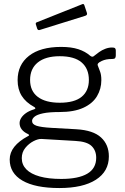

<svg xmlns="http://www.w3.org/2000/svg" viewBox="-20 -775 634 970"><path d="M546 -535Q557 -535 561 -531.5Q565 -528 565 -520V-495Q565 -486 561.5 -481.5Q558 -477 547 -477Q529 -477 517 -474.5Q505 -472 494 -467Q469 -456 474 -444Q478 -432 485 -415Q492 -398 492 -370Q492 -326 470 -289Q448 -252 401 -230.5Q354 -209 281 -209Q228 -209 197.5 -202.5Q167 -196 154.5 -185.5Q142 -175 142 -164Q142 -147 165 -139.5Q188 -132 241 -129L366 -122Q451 -117 490.5 -80.5Q530 -44 530 15Q530 91 464.5 133Q399 175 280 175Q158 175 93.5 137.5Q29 100 29 31Q29 -4 52.5 -33.5Q76 -63 121 -87Q133 -92 121 -98Q101 -107 90 -121Q79 -135 79 -153Q79 -166 87 -179Q95 -192 111 -203.5Q127 -215 153 -223Q159 -225 158.5 -228.5Q158 -232 152 -235Q110 -258 89.5 -291Q69 -324 69 -370Q69 -448 126.5 -493Q184 -538 289 -538Q340 -538 375.5 -526.5Q411 -515 436 -493Q441 -489 446 -488.5Q451 -488 456 -493Q467 -502 481 -512Q495 -522 512 -528.5Q529 -535 546 -535ZM282 -256Q356 -256 392.5 -286Q429 -316 429 -371Q429 -428 392.5 -459.5Q356 -491 282 -491Q210 -491 171 -459.5Q132 -428 132 -371Q132 -315 171 -285.5Q210 -256 282 -256ZM190 -73Q173 -74 149.5 -62Q126 -50 108 -28Q90 -6 90 24Q90 57 113 80.5Q136 104 180.5 116.5Q225 129 289 129Q376 129 421 102.5Q466 76 466 22Q466 -15 442.5 -37.5Q419 -60 361 -63ZM406 -749 419 -710Q423 -699 410 -695L182 -624Q177 -622 173.5 -623.5Q170 -625 168 -630L162 -649Q158 -659 165 -662L396 -754Q403 -757 406 -749Z"/></svg>

Font: Libre Franklin Light
Style: Regular
Weight: 300
Designer: Pablo Impallari, Rodrigo Fuenzalida, Nhung Nguyen
Foundry: Impallari Type
Version: Version 3.000